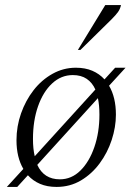

<svg xmlns="http://www.w3.org/2000/svg" viewBox="-20 -727 522 757"><path d="M7 10 72 -61Q45 -107 45 -174Q45 -229 63 -280Q81 -331 112.5 -371.5Q144 -412 187 -436Q230 -460 279 -460Q316 -460 344 -448Q372 -436 392 -414L434 -460H475L410 -389Q437 -343 437 -275Q437 -226 420.5 -175.5Q404 -125 373 -83Q342 -41 299 -15.5Q256 10 203 10Q166 10 138 -2Q110 -14 90 -36L48 10ZM110 -179Q110 -140 117 -111L356 -374Q344 -401 322 -416Q300 -431 267 -431Q221 -431 185.5 -398Q150 -365 130 -308Q110 -251 110 -179ZM216 -20Q262 -20 297 -54.5Q332 -89 352 -147Q372 -205 372 -275Q372 -312 366 -340L127 -77Q153 -20 216 -20ZM287 -530 395 -707H457Q454 -692 445.5 -680Q437 -668 420 -651L297 -530Z"/></svg>

Font: Spectral Light
Style: Italic
Weight: 300
Italic angle: -10°
Designer: Jean-Baptiste Levee
Foundry: Production Type
Version: Version 2.001